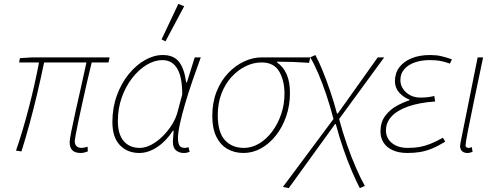

<svg xmlns="http://www.w3.org/2000/svg" viewBox="-20 -772 2554 984"><path d="M393 12Q365 12 351 -1.5Q337 -15 337 -44Q337 -56 345.5 -99Q354 -142 367.5 -202.5Q381 -263 396 -329Q411 -395 423 -452H206Q190 -374 171.5 -295.5Q153 -217 132.5 -141.5Q112 -66 90 4L62 0Q98 -105 128.5 -223Q159 -341 180 -452H78L82 -474L146 -478H542L536 -452H450Q438 -404 426 -351Q414 -298 402.5 -246.5Q391 -195 382 -152Q373 -109 368 -81.5Q363 -54 363 -49Q363 -32 372 -23Q381 -14 399 -14Q404 -14 410.5 -15.5Q417 -17 429 -20L430 4Q421 7 413 9.5Q405 12 393 12Z M694 12Q633 12 594.5 -28Q556 -68 556 -146Q556 -220 579 -283Q602 -346 640 -392.5Q678 -439 723.5 -464.5Q769 -490 814 -490Q871 -490 898 -454.5Q925 -419 934 -350H938L978 -478H1009Q987 -418 966 -357Q945 -296 928.5 -239.5Q912 -183 902 -137Q892 -91 892 -62Q892 -43 898.5 -28.5Q905 -14 927 -14Q933 -14 938 -15.5Q943 -17 946 -18L952 6Q944 9 938 10.5Q932 12 921 12Q899 12 882.5 -1Q866 -14 866 -46Q866 -55 867.5 -70.5Q869 -86 870 -102H866Q832 -49 786 -18.5Q740 12 694 12ZM696 -14Q725 -14 756 -30.5Q787 -47 815 -75Q843 -103 863 -136Q883 -169 891 -202L914 -288Q914 -378 888 -421Q862 -464 812 -464Q772 -464 731.5 -439.5Q691 -415 657.5 -372Q624 -329 604 -272.5Q584 -216 584 -152Q584 -84 614 -49Q644 -14 696 -14ZM828 -560 808 -570 894 -752 924 -740Z M1228 12Q1181 12 1145 -9Q1109 -30 1088.5 -72Q1068 -114 1068 -178Q1068 -247 1090 -302.5Q1112 -358 1149 -397Q1186 -436 1231 -457Q1276 -478 1322 -478H1570L1564 -450Q1523 -453 1482.5 -454.5Q1442 -456 1400 -456V-452Q1432 -430 1449 -391.5Q1466 -353 1466 -296Q1466 -231 1446.5 -175Q1427 -119 1393.5 -77Q1360 -35 1317.5 -11.5Q1275 12 1228 12ZM1230 -14Q1271 -14 1308.5 -36.5Q1346 -59 1375 -98Q1404 -137 1421 -187Q1438 -237 1438 -291Q1438 -359 1411 -405.5Q1384 -452 1320 -452Q1279 -452 1239 -432.5Q1199 -413 1166.5 -377.5Q1134 -342 1115 -292.5Q1096 -243 1096 -182Q1096 -94 1132.5 -54Q1169 -14 1230 -14Z M1460 192 1430 186 1689 -162Q1673 -225 1652.5 -286Q1632 -347 1610.5 -397Q1589 -447 1570 -478L1596 -490Q1612 -462 1632.5 -412Q1653 -362 1673 -303Q1693 -244 1707 -190H1711L1916 -478H1949L1718 -162Q1736 -94 1759 -28.5Q1782 37 1806 91.5Q1830 146 1850 181L1824 192Q1806 158 1783.5 105.5Q1761 53 1739.5 -9.5Q1718 -72 1701 -136H1697Z M2068 12Q2024 12 1993 -2Q1962 -16 1946 -41Q1930 -66 1930 -98Q1930 -145 1953 -176.5Q1976 -208 2010 -227.5Q2044 -247 2078 -258V-262Q2048 -273 2026 -297.5Q2004 -322 2004 -356Q2004 -397 2026.5 -427Q2049 -457 2089.5 -473.5Q2130 -490 2184 -490Q2216 -490 2240 -484.5Q2264 -479 2296 -468L2286 -446Q2255 -457 2233 -460.5Q2211 -464 2182 -464Q2141 -464 2107 -452.5Q2073 -441 2052.5 -418Q2032 -395 2032 -362Q2032 -325 2061.5 -298.5Q2091 -272 2134 -272Q2154 -272 2169 -273.5Q2184 -275 2206 -280L2210 -252Q2127 -246 2071 -226Q2015 -206 1986.5 -175Q1958 -144 1958 -104Q1958 -64 1988.5 -39Q2019 -14 2070 -14Q2103 -14 2129 -18.5Q2155 -23 2183.5 -34Q2212 -45 2250 -66L2262 -46Q2224 -23 2193.5 -10.5Q2163 2 2133.5 7Q2104 12 2068 12Z M2374 12Q2359 12 2348.5 3Q2338 -6 2338 -24Q2338 -29 2339.5 -36Q2341 -43 2342 -50L2428 -478H2456Q2431 -359 2410.5 -261Q2390 -163 2378 -101Q2366 -39 2366 -28Q2366 -21 2370 -17.5Q2374 -14 2381 -14Q2384 -14 2387.5 -14.5Q2391 -15 2398 -18L2402 6Q2395 9 2388.5 10.5Q2382 12 2374 12Z"/></svg>

Font: Source Sans Variable
Style: Italic
Weight: 200
Italic angle: -11°
Designer: Paul D. Hunt
Foundry: Adobe Systems Incorporated
Version: Version 3.006;hotconv 1.0.111;makeotfexe 2.5.65597